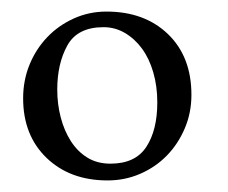

<svg xmlns="http://www.w3.org/2000/svg" viewBox="-20 -742 394 332"><path d="M171 -459Q214 -459 233 -488Q252 -517 252 -565Q252 -593 245 -617Q238 -641 225.5 -658Q213 -675 196 -685Q179 -695 159 -695Q114 -695 96.5 -663.5Q79 -632 79 -587Q79 -562 85 -539Q91 -516 102.5 -498Q114 -480 131 -469.5Q148 -459 171 -459ZM20 -572Q20 -603 31 -630Q42 -657 61.5 -677.5Q81 -698 107.5 -710Q134 -722 164 -722Q230 -722 270.5 -683Q311 -644 311 -578Q311 -547 299.5 -520Q288 -493 268.5 -473Q249 -453 222.5 -441.5Q196 -430 166 -430Q101 -430 60.5 -469Q20 -508 20 -572Z"/></svg>

Font: Lusitana
Style: Regular
Weight: 400
Designer: Ana Paula Megda
Foundry: Ana Paula Megda
Version: Version 1.000; ttfautohint (v1.1) -l 8 -r 50 -G 200 -x 14 -D